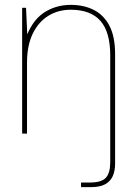

<svg xmlns="http://www.w3.org/2000/svg" viewBox="-20 -549 560 789"><path d="M71 0V-517H87L92 -408Q119 -472 166 -500.5Q213 -529 271 -529Q324 -529 365 -508.5Q406 -488 429.5 -443.5Q453 -399 453 -326V123Q453 153 443.5 174.5Q434 196 412.5 208Q391 220 354 220H313V201H350Q397 201 415 181.5Q433 162 433 117V-321Q433 -418 392.5 -463.5Q352 -509 271 -509Q219 -509 178.5 -484Q138 -459 114.5 -410.5Q91 -362 91 -291V0Z"/></svg>

Font: DM Sans 11pt Thin
Style: Regular
Weight: 250
Version: Version 4.004;gftools[0.9.30]